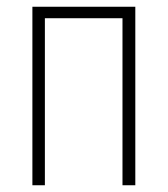

<svg xmlns="http://www.w3.org/2000/svg" viewBox="-20 -549 497 569"><path d="M76 0H113V-495H343V0H381V-529H76Z"/></svg>

Font: Noto Sans Condensed ExtraLight
Style: Regular
Weight: 200
Width: 3
Designer: Monotype Design Team
Foundry: Monotype Imaging Inc.
Version: Version 2.013